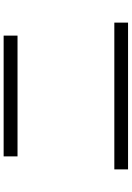

<svg xmlns="http://www.w3.org/2000/svg" viewBox="143 -880 714 1040"><g transform="rotate(-90 500.0 -360.0)"><path d="M172.9 -622.1V-697.3H827.1V-622.1ZM102.5 -23.4V-97.7H897.5V-23.4Z"/></g></svg>

Font: Mgen+ 1c regular
Style: Regular
Weight: 400
Designer: [Source Han Sans]
Ryoko NISHIZUKA  (kana & ideographs); Paul D. Hunt (Latin, Greek & Cyrillic); Wenlong ZHANG  (bopomofo
Version: Version 1.059.20150602